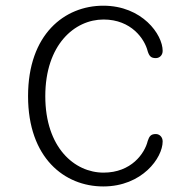

<svg xmlns="http://www.w3.org/2000/svg" viewBox="-20 -645 659 674"><path d="M342.5 9.5C479 9.5 551 -91 551 -148.5C551 -164.5 539.5 -174.5 527 -174.5C510 -174.5 504 -167 498.5 -150C488 -106.5 441 -39 343.5 -39C241.5 -39 139 -127 139 -307.5C139 -487.5 241.5 -576.5 343.5 -576.5C441 -576.5 488 -508 498.5 -465C504 -448 510 -441 527 -441C539.5 -441 551 -450.5 551 -466.5C551 -524 479 -625 342.5 -625C206.5 -625 78.5 -524.5 78.5 -307.5C78.5 -90.5 206.5 9.5 342.5 9.5Z"/></svg>

Font: RTM Light Light
Style: Regular
Weight: 300
Designer: after Tyler Finck
Foundry: An Endless Supply
Version: Version 1.000;Glyphs 3.2.1 (3258)